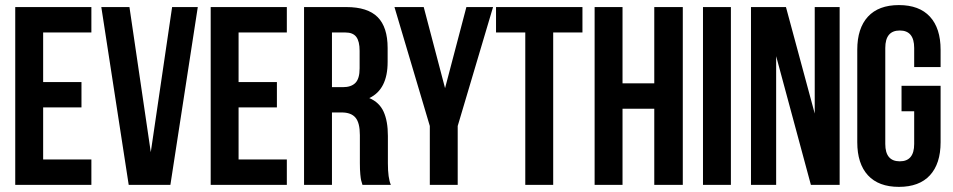

<svg xmlns="http://www.w3.org/2000/svg" viewBox="-20 -728 3754 756"><path d="M149.9 -600.1V-404.8H300.8V-305.2H149.9V-100.1H339.8V0H40V-700.2H339.8V-600.1Z M489.7 -700.2 573.7 -128.9 657.7 -700.2H758.8L650.9 0H486.8L378.9 -700.2Z M919.4 -600.1V-404.8H1070.3V-305.2H919.4V-100.1H1109.4V0H809.6V-700.2H1109.4V-600.1Z M1519 0H1407.2Q1403.3 -12.2 1401.9 -18.3Q1400.4 -24.4 1398.7 -41.7Q1397 -59.1 1397 -85.9V-195.8Q1397 -244.1 1379.9 -264.6Q1362.8 -285.2 1325.2 -285.2H1287.1V0H1177.2V-700.2H1343.3Q1427.7 -700.2 1467 -660.6Q1506.3 -621.1 1506.3 -539.1V-483.9Q1506.3 -376 1434.1 -341.8Q1473.6 -325.2 1490.5 -288.1Q1507.3 -251 1507.3 -192.9V-85Q1507.3 -26.9 1519 0ZM1340.3 -600.1H1287.1V-384.8H1330.1Q1362.8 -384.8 1379.4 -401.6Q1396 -418.5 1396 -459V-527.8Q1396 -565.4 1382.8 -582.8Q1369.6 -600.1 1340.3 -600.1Z M1672.4 0V-231.9L1533.2 -700.2H1648.4L1732.4 -380.9L1816.4 -700.2H1921.4L1782.2 -231.9V0Z M1933.1 -600.1V-700.2H2273.4V-600.1H2158.2V0H2048.3V-600.1Z M2431.2 -299.8V0H2321.3V-700.2H2431.2V-399.9H2556.2V-700.2H2668.5V0H2556.2V-299.8Z M2748 0V-700.2H2857.9V0Z M3172.9 0 3036.1 -506.8V0H2937V-700.2H3074.7L3188 -280.8V-700.2H3286.1V0Z M3529.8 -290V-390.1H3683.6V-168Q3683.6 -83.5 3641.6 -37.8Q3599.6 7.8 3519.5 7.8Q3439.5 7.8 3397.5 -37.8Q3355.5 -83.5 3355.5 -168V-532.2Q3355.5 -616.7 3397.5 -662.4Q3439.5 -708 3519.5 -708Q3599.6 -708 3641.6 -662.4Q3683.6 -616.7 3683.6 -532.2V-463.9H3579.6V-539.1Q3579.6 -607.9 3522.9 -607.9Q3465.8 -607.9 3465.8 -539.1V-161.1Q3465.8 -92.8 3522.9 -92.8Q3579.6 -92.8 3579.6 -161.1V-290Z"/></svg>

Font: VL Bebas Neue Bold
Style: Regular
Weight: 700
Designer: Ryoichi Tsunekawa
Foundry: Ryoichi Tsunekawa
Version: Version 1.300